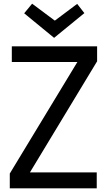

<svg xmlns="http://www.w3.org/2000/svg" viewBox="-20 -1020 579 1040"><path d="M504 -86V0H33V-80L399 -684H44V-769H506V-688L142 -86ZM111 -948 154 -1000 284 -903H270L398 -999L437 -949L273 -815Z"/></svg>

Font: Yaldevi Medium
Style: Regular
Weight: 500
Designer: Sol Matas, Rajitha Manaperi, Kosala Senevirathne
Foundry: Mooniak
Version: Version 1.100